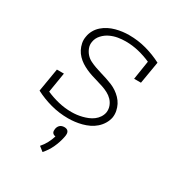

<svg xmlns="http://www.w3.org/2000/svg" viewBox="-179 -664 959 1021"><g transform="rotate(30 300.0 -153.5)"><path d="M257 8Q202 8 150.5 -6Q99 -20 53 -44L77 -187H120L100 -65Q136 -49 175.5 -39.5Q215 -30 256 -30Q273 -30 289 -32Q305 -34 321 -38Q337 -42 353 -48.5Q369 -55 383 -65.5Q397 -76 406.5 -90.5Q416 -105 419 -121Q422 -142 415 -160.5Q408 -179 395 -192.5Q382 -206 365 -215Q348 -224 330 -230Q312 -236 293 -241.5Q274 -247 255.5 -253Q237 -259 219.5 -267Q202 -275 186.5 -285Q171 -295 157.5 -309Q144 -323 135.5 -339.5Q127 -356 123 -375.5Q119 -395 123 -416Q126 -436 136.5 -455Q147 -474 163.5 -488.5Q180 -503 199 -512.5Q218 -522 238.5 -527.5Q259 -533 279 -535.5Q299 -538 319 -538Q374 -538 425 -524Q476 -510 522 -486L499 -350H457L475 -465Q439 -481 400 -490.5Q361 -500 320 -500Q296 -500 272.5 -496Q249 -492 226.5 -481.5Q204 -471 186.5 -452Q169 -433 165 -409Q161 -389 168 -370.5Q175 -352 187.5 -338Q200 -324 217 -315.5Q234 -307 252.5 -300.5Q271 -294 289.5 -288.5Q308 -283 326.5 -277Q345 -271 363 -263.5Q381 -256 396.5 -245.5Q412 -235 425.5 -221Q439 -207 447.5 -190.5Q456 -174 460 -154.5Q464 -135 461 -115Q457 -94 445.5 -75Q434 -56 417.5 -41.5Q401 -27 381 -17.5Q361 -8 340 -2.5Q319 3 298 5.5Q277 8 257 8ZM230 231 202 209Q218 191 229.5 169.5Q241 148 248 125Q242 124 237 121.5Q232 119 229 114.5Q226 110 225.5 104Q225 98 226 92Q227 85 230 78.5Q233 72 238.5 67Q244 62 251 60Q258 58 265 58Q272 58 278 60Q284 62 288 67Q292 72 293 78.5Q294 85 293 92V94L291 105Q284 139 269 171.5Q254 204 230 231Z"/></g></svg>

Font: Iosevka Curly Slab XLtEx
Style: Italic
Weight: 200
Width: 7
Italic angle: -9°
Monospace: yes
Designer: Belleve Invis
Foundry: Belleve Invis
Version: Version 11.1.0; ttfautohint (v1.8.3)